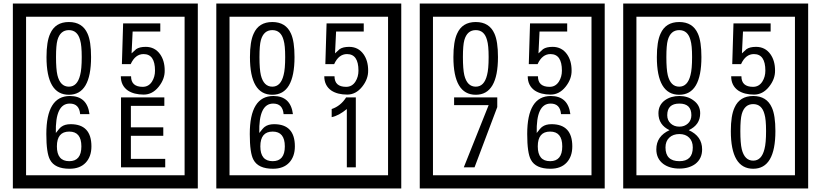

<svg xmlns="http://www.w3.org/2000/svg" viewBox="-20 -980 4660 1090"><path d="M1103 90H53V-960H1103ZM1028 15V-885H128V15ZM497 -656Q497 -442 371 -442Q244 -442 244 -656Q244 -744 265 -789Q294 -855 371 -855Q448 -855 477 -789Q497 -745 497 -656ZM444 -656Q444 -723 435 -752Q420 -809 371 -809Q322 -809 306 -752Q298 -723 298 -656Q298 -587 306 -553Q322 -488 371 -488Q419 -488 435 -554Q444 -587 444 -656ZM915 -580Q916 -531 880.5 -487Q845 -443 796 -443Q741 -443 706 -466Q666 -494 666 -547H724Q724 -487 790 -487Q824 -487 843 -517Q860 -544 860 -579Q860 -673 795 -673Q748 -673 722 -616H672L679 -847H890V-801H733L727 -677Q740 -689 753 -701Q772 -714 807 -714Q859 -714 889 -672Q915 -635 915 -580ZM499 -149Q499 -91 466.5 -56.5Q434 -22 375 -22Q291 -22 264 -73Q243 -111 243 -219Q243 -435 377 -435Q475 -435 488 -332H435Q430 -392 376 -392Q293 -392 297 -225Q318 -253 328 -260Q348 -275 381 -275Q499 -275 499 -149ZM442 -149Q442 -233 373 -233Q303 -233 303 -149Q303 -65 373 -65Q442 -65 442 -149ZM918 -30H667V-427H913V-379H723V-257H907V-209H723V-78H918Z M2258 90H1208V-960H2258ZM2183 15V-885H1283V15ZM1652 -656Q1652 -442 1526 -442Q1399 -442 1399 -656Q1399 -744 1420 -789Q1449 -855 1526 -855Q1603 -855 1632 -789Q1652 -745 1652 -656ZM1599 -656Q1599 -723 1590 -752Q1575 -809 1526 -809Q1477 -809 1461 -752Q1453 -723 1453 -656Q1453 -587 1461 -553Q1477 -488 1526 -488Q1574 -488 1590 -554Q1599 -587 1599 -656ZM2070 -580Q2071 -531 2035.5 -487Q2000 -443 1951 -443Q1896 -443 1861 -466Q1821 -494 1821 -547H1879Q1879 -487 1945 -487Q1979 -487 1998 -517Q2015 -544 2015 -579Q2015 -673 1950 -673Q1903 -673 1877 -616H1827L1834 -847H2045V-801H1888L1882 -677Q1895 -689 1908 -701Q1927 -714 1962 -714Q2014 -714 2044 -672Q2070 -635 2070 -580ZM1654 -149Q1654 -91 1621.5 -56.5Q1589 -22 1530 -22Q1446 -22 1419 -73Q1398 -111 1398 -219Q1398 -435 1532 -435Q1630 -435 1643 -332H1590Q1585 -392 1531 -392Q1448 -392 1452 -225Q1473 -253 1483 -260Q1503 -275 1536 -275Q1654 -275 1654 -149ZM1597 -149Q1597 -233 1528 -233Q1458 -233 1458 -149Q1458 -65 1528 -65Q1597 -65 1597 -149ZM2000 -30H1949V-361Q1903 -323 1863 -315V-361Q1914 -378 1945 -427H2000Z M3413 90H2363V-960H3413ZM3338 15V-885H2438V15ZM2807 -656Q2807 -442 2681 -442Q2554 -442 2554 -656Q2554 -744 2575 -789Q2604 -855 2681 -855Q2758 -855 2787 -789Q2807 -745 2807 -656ZM2754 -656Q2754 -723 2745 -752Q2730 -809 2681 -809Q2632 -809 2616 -752Q2608 -723 2608 -656Q2608 -587 2616 -553Q2632 -488 2681 -488Q2729 -488 2745 -554Q2754 -587 2754 -656ZM3225 -580Q3226 -531 3190.5 -487Q3155 -443 3106 -443Q3051 -443 3016 -466Q2976 -494 2976 -547H3034Q3034 -487 3100 -487Q3134 -487 3153 -517Q3170 -544 3170 -579Q3170 -673 3105 -673Q3058 -673 3032 -616H2982L2989 -847H3200V-801H3043L3037 -677Q3050 -689 3063 -701Q3082 -714 3117 -714Q3169 -714 3199 -672Q3225 -635 3225 -580ZM2803 -372 2674 -30H2613L2754 -383H2558V-427H2803ZM3229 -149Q3229 -91 3196.5 -56.5Q3164 -22 3105 -22Q3021 -22 2994 -73Q2973 -111 2973 -219Q2973 -435 3107 -435Q3205 -435 3218 -332H3165Q3160 -392 3106 -392Q3023 -392 3027 -225Q3048 -253 3058 -260Q3078 -275 3111 -275Q3229 -275 3229 -149ZM3172 -149Q3172 -233 3103 -233Q3033 -233 3033 -149Q3033 -65 3103 -65Q3172 -65 3172 -149Z M4568 90H3518V-960H4568ZM4493 15V-885H3593V15ZM3962 -656Q3962 -442 3836 -442Q3709 -442 3709 -656Q3709 -744 3730 -789Q3759 -855 3836 -855Q3913 -855 3942 -789Q3962 -745 3962 -656ZM3909 -656Q3909 -723 3900 -752Q3885 -809 3836 -809Q3787 -809 3771 -752Q3763 -723 3763 -656Q3763 -587 3771 -553Q3787 -488 3836 -488Q3884 -488 3900 -554Q3909 -587 3909 -656ZM4380 -580Q4381 -531 4345.5 -487Q4310 -443 4261 -443Q4206 -443 4171 -466Q4131 -494 4131 -547H4189Q4189 -487 4255 -487Q4289 -487 4308 -517Q4325 -544 4325 -579Q4325 -673 4260 -673Q4213 -673 4187 -616H4137L4144 -847H4355V-801H4198L4192 -677Q4205 -689 4218 -701Q4237 -714 4272 -714Q4324 -714 4354 -672Q4380 -635 4380 -580ZM3966 -132Q3966 -79 3927 -49Q3891 -23 3837 -23Q3782 -23 3746 -49Q3706 -79 3706 -132Q3706 -207 3781 -241Q3718 -271 3718 -337Q3718 -384 3755 -411Q3789 -435 3837 -435Q3884 -435 3917 -410Q3955 -383 3955 -337Q3955 -271 3890 -241Q3966 -207 3966 -132ZM3905 -326Q3905 -392 3837 -392Q3768 -392 3768 -326Q3768 -297 3787.5 -279Q3807 -261 3837 -261Q3866 -261 3885.5 -279Q3905 -297 3905 -326ZM3913 -143Q3913 -178 3892.5 -198.5Q3872 -219 3837 -219Q3801 -219 3779.5 -198.5Q3758 -178 3758 -143Q3758 -65 3837 -65Q3913 -65 3913 -143ZM4382 -236Q4382 -22 4256 -22Q4129 -22 4129 -236Q4129 -324 4150 -369Q4179 -435 4256 -435Q4333 -435 4362 -369Q4382 -325 4382 -236ZM4329 -236Q4329 -303 4320 -332Q4305 -389 4256 -389Q4207 -389 4191 -332Q4183 -303 4183 -236Q4183 -167 4191 -133Q4207 -68 4256 -68Q4304 -68 4320 -134Q4329 -167 4329 -236Z"/></svg>

Font: Unicode BMP Fallback SIL
Style: Regular
Weight: 400
Foundry: NRSI, SIL International
Version: Version 5.1 Based on Unicode 5.1